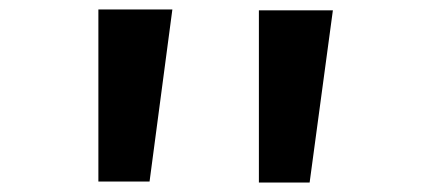

<svg xmlns="http://www.w3.org/2000/svg" viewBox="-20 -969 905 403"><path d="M523.4 -585.9H629.9L678.7 -947.3H523.4ZM186.5 -587.9H293.9L341.8 -949.2H186.5Z"/></svg>

Font: OCR-B
Style: Regular
Weight: 400
Version: 1.1